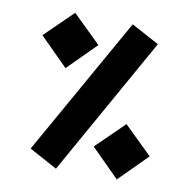

<svg xmlns="http://www.w3.org/2000/svg" viewBox="-79 -764 857 858"><g transform="rotate(10 350.0 -334.5)"><path d="M67 -561 194 -685 321 -561 194 -434ZM103 -53 456 -679 582 -611 230 16ZM379 -111 506 -235 633 -111 506 16Z"/></g></svg>

Font: FiraGO Heavy
Style: Italic
Weight: 900
Italic angle: -8°
Designer: bBox Type GmbH
Foundry: bBox Type GmbH
Version: Version 1.001